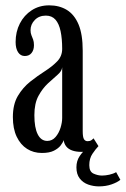

<svg xmlns="http://www.w3.org/2000/svg" viewBox="-20 -548 460 701"><path d="M133 10.5Q102.5 10.5 78.8 -4.5Q55 -19.5 41 -48.8Q27 -78 27 -120.5Q27 -167 45.2 -197.8Q63.5 -228.5 90.2 -249.8Q117 -271 144 -288.2Q171 -305.5 189 -324.2Q207 -343 207 -369.5Q207 -407 201.2 -434.2Q195.5 -461.5 182.5 -476.2Q169.5 -491 147.5 -491Q122.5 -491 107 -475Q91.5 -459 91.5 -438Q91.5 -427 94.8 -419.2Q98 -411.5 101 -403.5Q104 -395.5 104 -383Q104 -365.5 95.2 -354.5Q86.5 -343.5 70.5 -343.5Q55 -343.5 46 -357.2Q37 -371 37 -394.5Q37 -432 52.5 -462.2Q68 -492.5 95.8 -510.5Q123.5 -528.5 159.5 -528.5Q196.5 -528.5 224 -511.8Q251.5 -495 266.8 -458.8Q282 -422.5 282 -363V-69Q282 -47.5 286.5 -40Q291 -32.5 300 -32.5Q308.5 -32.5 313.8 -36.2Q319 -40 321.5 -43L339.5 -14.5Q333 -7 316.2 -0.2Q299.5 6.5 278 6.5Q257 6.5 243 1.2Q229 -4 221.5 -13.8Q214 -23.5 212.5 -36.5Q210 -28 201.5 -17Q193 -6 176.8 2.2Q160.5 10.5 133 10.5ZM152.5 -33.5Q170.5 -33.5 182.8 -47.8Q195 -62 201 -81.5Q207 -101 207 -117V-302.5Q206 -288.5 190.2 -275Q174.5 -261.5 155 -243.5Q135.5 -225.5 120.5 -198Q105.5 -170.5 105.5 -127.5Q105.5 -81.5 117.8 -57.5Q130 -33.5 152.5 -33.5ZM341 132.5Q321 132.5 302 125.8Q283 119 271 103.5Q259 88 259 63Q259 39.5 270.8 22Q282.5 4.5 298.5 -7.5Q314.5 -19.5 326 -25.5L339.5 -14.5Q329 -3.5 317.5 13.5Q306 30.5 306 55Q306 79 321.8 86Q337.5 93 352.5 93Q364.5 93 379.2 89.8Q394 86.5 404 80.5L419.5 108.5Q408 118 387.2 125.2Q366.5 132.5 341 132.5Z"/></svg>

Font: Imbue Thin 10pt
Style: Regular
Weight: 400
Version: Version 1.102